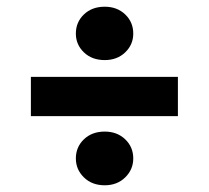

<svg xmlns="http://www.w3.org/2000/svg" viewBox="-20 -577 622 572"><path d="M72 -231V-348H510V-231ZM292 -25Q254 -25 230 -48.5Q206 -72 206 -105Q206 -139 230 -162Q254 -185 292 -185Q329 -185 353 -162Q377 -139 377 -105Q377 -72 353 -48.5Q329 -25 292 -25ZM292 -398Q254 -398 230 -421Q206 -444 206 -477Q206 -511 230 -534Q254 -557 292 -557Q329 -557 353 -534Q377 -511 377 -477Q377 -444 353 -421Q329 -398 292 -398Z"/></svg>

Font: DM Sans 36pt ExtraBold
Style: Regular
Weight: 800
Designer: Colophon Foundry, Jonny Pinhorn
Foundry: Colophon Foundry
Version: Version 4.004;gftools[0.9.30]